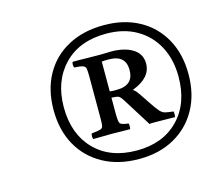

<svg xmlns="http://www.w3.org/2000/svg" viewBox="-76 -856 726 653"><g transform="rotate(-15 287.5 -529.5)"><path d="M339 -294Q267 -294 213 -323.5Q159 -353 129.5 -406Q100 -459 100 -530Q100 -601 129.5 -654Q159 -707 213 -736Q267 -765 339 -765Q410 -765 463 -736Q516 -707 545.5 -654Q575 -601 575 -530Q575 -459 545.5 -406Q516 -353 463 -323.5Q410 -294 339 -294ZM339 -324Q431 -324 485.5 -380Q540 -436 540 -530Q540 -591 515.5 -637Q491 -683 446 -709Q401 -735 339 -735Q245 -735 190.5 -678.5Q136 -622 136 -530Q136 -436 190.5 -380Q245 -324 339 -324ZM314 -519 301 -520V-465Q301 -435 305.5 -429Q310 -423 335 -420Q337 -411 335 -400Q319 -400 300 -400.5Q281 -401 270 -401Q261 -401 241 -400.5Q221 -400 205 -400Q201 -411 205 -420Q226 -422 235 -424.5Q244 -427 245.5 -435Q247 -443 247 -460V-608Q247 -628 245.5 -636.5Q244 -645 235 -648Q226 -651 205 -652Q201 -663 205 -672Q218 -672 229 -672Q240 -672 256.5 -671.5Q273 -671 301 -671Q314 -671 323.5 -671.5Q333 -672 340 -672Q387 -672 416 -654Q445 -636 445 -602Q445 -552 379 -527V-526Q385 -522 389 -517Q393 -512 398 -505L420 -472Q436 -448 445 -437.5Q454 -427 464 -424.5Q474 -422 493 -420Q495 -411 493 -400Q487 -400 466.5 -400.5Q446 -401 429 -401Q422 -401 415.5 -401Q409 -401 403 -400L341 -499Q334 -510 329.5 -514Q325 -518 314 -519ZM301 -542Q308 -541 313.5 -541Q319 -541 325 -541Q385 -541 385 -595Q385 -648 326 -648Q321 -648 315 -648Q309 -648 301 -647Z"/></g></svg>

Font: Tiro Bangla
Style: Italic
Weight: 400
Italic angle: -11°
Designer: Bangla: John Hudson & Fiona Ross, assisted by Neelakash Kshetrimayum. Latin: John Hudson with Paul Hanslow, assisted by 
Foundry: Tiro Typeworks Ltd.
Version: Version 1.60